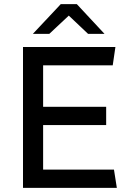

<svg xmlns="http://www.w3.org/2000/svg" viewBox="-20 -915 633 935"><path d="M489 -750H409L315 -839L220 -750H140L276 -895H354ZM529 -597H190V-395H497V-306H190V-89H535L549 0H92V-686H542Z"/></svg>

Font: Chivo
Style: Regular
Weight: 400
Designer: Hector Gatti
Foundry: Omnibus-Type
Version: Version 1.003